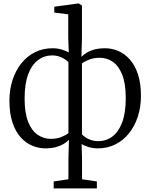

<svg xmlns="http://www.w3.org/2000/svg" viewBox="-20 -839 862 1100"><path d="M287.5 240.5V200.5L372 188V68.5L375 -37.5Q363 -25.5 344.8 -14.5Q326.5 -3.5 300.5 3.8Q274.5 11 239 11Q200.5 11 164 -4.5Q127.5 -20 98.2 -52.5Q69 -85 51.5 -137Q34 -189 34 -262.5Q34 -326.5 52 -381.2Q70 -436 102.8 -476.8Q135.5 -517.5 180.8 -540Q226 -562.5 281 -562.5Q310 -562.5 334.8 -554.8Q359.5 -547 374 -538.5L371 -620.5V-757L291 -767V-800.5L427.5 -819H432L449.5 -807V-620.5L446.5 -513Q458.5 -525.5 476.8 -537Q495 -548.5 521 -555.5Q547 -562.5 582.5 -562.5Q621 -562.5 657.2 -547.2Q693.5 -532 723 -499.2Q752.5 -466.5 770 -414.5Q787.5 -362.5 787.5 -289.5Q787.5 -225.5 769.5 -170.8Q751.5 -116 718.8 -75Q686 -34 640.5 -11.5Q595 11 540.5 11Q511 11 486.2 3Q461.5 -5 447.5 -13.5L450 68.5V188L535 200.5V240.5ZM270.5 -43.5Q306 -43.5 332.5 -54.5Q359 -65.5 372 -76V-482Q367 -489 354.2 -498Q341.5 -507 322.2 -514.2Q303 -521.5 278.5 -521.5Q233.5 -521.5 197.8 -494.8Q162 -468 141.5 -413.2Q121 -358.5 121 -275Q121 -191 141.5 -140.2Q162 -89.5 196.2 -66.5Q230.5 -43.5 270.5 -43.5ZM543 -30.5Q588.5 -30.5 624 -57Q659.5 -83.5 680 -138.2Q700.5 -193 700.5 -276.5Q700.5 -360.5 680 -411.5Q659.5 -462.5 625.8 -485.2Q592 -508 552 -508Q516.5 -508 489.5 -497Q462.5 -486 449.5 -475.5V-69.5Q455 -63 467.5 -53.8Q480 -44.5 499.2 -37.5Q518.5 -30.5 543 -30.5Z"/></svg>

Font: Merriweather 36pt Light
Style: Regular
Weight: 300
Designer: Eben Sorkin
Foundry: Eben Sorkin
Version: Version 2.100